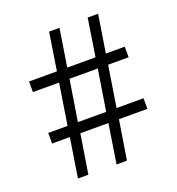

<svg xmlns="http://www.w3.org/2000/svg" viewBox="-126 -786 817 888"><g transform="rotate(-20 283.0 -342.0)"><path d="M213.9 -684.1H265.1L235.8 -499H375L403.8 -684.1H455.1L425.8 -499H519V-446.8H418L386.2 -245.1H519V-192.9H378.9L348.1 0H296.9L327.1 -192.9H189L158.2 0H106.9L137.2 -192.9H49.8V-245.1H145L176.8 -446.8H47.9V-499H185.1ZM228 -446.8 195.8 -245.1H335L367.2 -446.8Z"/></g></svg>

Font: New Heterodox Mono
Style: Book
Weight: 400
Designer: Hao Chi Kiang <hello@hckiang.com>, Alexey Kryukov <alexios@thessalonica.org.ru>
Version: Version 0.0.3